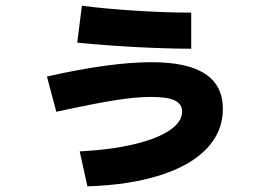

<svg xmlns="http://www.w3.org/2000/svg" viewBox="-20 -621 978 681"><path d="M626 -225.6Q626 -252 599.9 -264.6Q573.7 -277.3 515.6 -277.3Q462.9 -277.3 388.9 -265.6Q314.9 -253.9 179.7 -224.6L146.5 -349.6Q371.6 -400.4 517.6 -400.4Q644.5 -400.4 707.5 -359.1Q770.5 -317.9 770.5 -234.4Q770.5 -153.8 713.1 -93.8Q655.8 -33.7 547.6 0.7Q439.5 35.2 290 40L262.7 -84Q373.5 -89.8 455.6 -109.4Q537.6 -128.9 581.8 -158.9Q626 -189 626 -225.6ZM253.9 -469.7 270.5 -600.6Q354.5 -589.8 461.7 -583Q568.8 -576.2 658.2 -576.2V-448.2Q575.2 -448.2 466.1 -453.9Q356.9 -459.5 253.9 -469.7Z"/></svg>

Font: Pretendard JP ExtraBold
Style: Regular
Weight: 800
Designer: Base glyphs from Inter by Rasmus Andersson; Hangeul glyphs from Noto Sans CJK(Source Han Sans) by Jang Soo-young and Kan
Foundry: Kil Hyung-jin
Version: Version 1.309